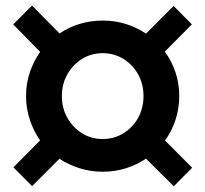

<svg xmlns="http://www.w3.org/2000/svg" viewBox="-20 -703 726 679"><path d="M93.6 -44.7 27.4 -111.2 121.8 -206.6Q99 -238.9 85.6 -279.1Q72.1 -319.3 72.1 -363.1Q72.1 -408 85.6 -447.6Q99 -487.1 122.1 -519.4L26.7 -616.6L93.2 -683.3L190.7 -584.7Q223 -606.7 261.9 -618.5Q300.7 -630.3 343.1 -630.3Q386.3 -630.3 425.1 -618.2Q464 -606 496.3 -584L593.9 -681.9L658.6 -616.9L562.9 -520.4Q586.7 -488.1 600.3 -448.1Q613.9 -408 613.9 -363.1Q613.9 -319.3 600.6 -278.9Q587.3 -238.4 563.5 -206.2L659.6 -109.7L594.6 -44.4L496.3 -142Q464 -120 425.1 -107.8Q386.3 -95.7 343.1 -95.7Q300.7 -95.7 261.6 -108Q222.4 -120.3 190.2 -141.5ZM343.1 -211.4Q383.4 -211.4 416.3 -231.6Q449.2 -251.9 468.4 -286.2Q487.5 -320.6 487.5 -363.1Q487.5 -406 468.4 -440.2Q449.2 -474.4 416.3 -494.7Q383.4 -514.9 343.1 -514.9Q302.9 -514.9 270.3 -494.7Q237.8 -474.4 218.3 -440.2Q198.8 -406 198.8 -363.1Q198.8 -320.6 218.3 -286.2Q237.8 -251.9 270.3 -231.6Q302.9 -211.4 343.1 -211.4Z"/></svg>

Font: Red Hat Display VF
Style: Regular
Weight: 300
Designer: Pentagram, MCKL
Foundry: Pentagram, MCKL
Version: Version 1.023